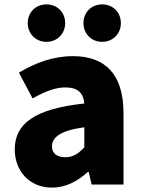

<svg xmlns="http://www.w3.org/2000/svg" viewBox="-20 -838 646 872"><path d="M216 14C279 14 332 -15 379 -57H383L396 0H541V-323C541 -501 458 -583 311 -583C222 -583 141 -553 66 -508L128 -391C185 -423 232 -441 277 -441C335 -441 359 -414 363 -368C141 -344 47 -279 47 -159C47 -64 111 14 216 14ZM277 -124C240 -124 216 -140 216 -173C216 -213 252 -245 363 -260V-169C337 -141 313 -124 277 -124ZM191 -648C241 -648 276 -686 276 -733C276 -781 241 -818 191 -818C141 -818 106 -781 106 -733C106 -686 141 -648 191 -648ZM444 -648C494 -648 529 -686 529 -733C529 -781 494 -818 444 -818C394 -818 359 -781 359 -733C359 -686 394 -648 444 -648Z"/></svg>

Font: Noto Sans T Chinese Black
Style: Bold
Weight: 900
Designer: Ryoko NISHIZUKA (kana & ideographs); Paul D. Hunt (Latin, Greek & Cyrillic); Wenlong ZHANG (bopomofo); Sandoll Communica
Foundry: Adobe Systems Incorporated
Version: Version 1.000;PS 1;hotconv 1.0.78;makeotf.lib2.5.61930